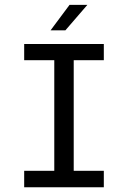

<svg xmlns="http://www.w3.org/2000/svg" viewBox="-20 -790 540 810"><path d="M82 -604.5H418V-536.1H291V-69.3H418V0H82V-69.3H209V-536.1H82ZM273.4 -769.5H348.6L255.9 -662.1H193.4Z"/></svg>

Font: BabelStone Pseudographica Colour
Style: Regular
Weight: 400
Designer: Andrew West
Foundry: BabelStone
Version: Version 16.0.0